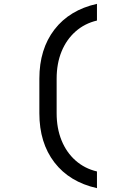

<svg xmlns="http://www.w3.org/2000/svg" viewBox="-20 -860 640 1000"><path d="M485 120Q342 88 263.5 -14Q185 -116 185 -270V-450Q185 -604 263.5 -706Q342 -808 485 -840V-753Q421 -738 373.5 -696Q326 -654 300.5 -591.5Q275 -529 275 -450V-270Q275 -192 300.5 -129Q326 -66 373.5 -24Q421 18 485 33Z"/></svg>

Font: JetBrains Mono
Style: Regular
Weight: 400
Monospace: yes
Designer: Philipp Nurullin, Konstantin Bulenkov
Foundry: JetBrains
Version: Version 2.305